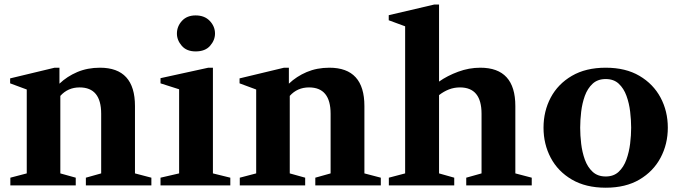

<svg xmlns="http://www.w3.org/2000/svg" viewBox="-20 -842 3088 872"><path d="M27 0V-35L101.5 -54.5V-435.5L26 -463.5V-486L228 -534.5H250V-462Q284.5 -495 331 -514.8Q377.5 -534.5 434 -534.5Q593 -534.5 593 -360.5V-54.5L667.5 -35V0H370V-35L439.5 -54.5V-325.5Q439.5 -445 341.5 -445Q288.5 -445 254 -406.5V-54.5L324 -35V0Z M868.5 -608.5Q827.5 -608.5 805.5 -634Q783.5 -659.5 783.5 -689.5Q783.5 -722 806.2 -747Q829 -772 868.5 -772Q909 -772 932.8 -747Q956.5 -722 956.5 -689.5Q956.5 -659.5 934.2 -634Q912 -608.5 868.5 -608.5ZM709 0V-35L793.5 -54.5V-436.5L709 -463.5V-487L926 -534.5H947V-54.5L1026 -35V0Z M1069 0V-35L1143.5 -54.5V-435.5L1068 -463.5V-486L1270 -534.5H1292V-462Q1326.5 -495 1373 -514.8Q1419.5 -534.5 1476 -534.5Q1635 -534.5 1635 -360.5V-54.5L1709.5 -35V0H1412V-35L1481.5 -54.5V-325.5Q1481.5 -445 1383.5 -445Q1330.5 -445 1296 -406.5V-54.5L1366 -35V0Z M1746 0V-35L1820 -54.5V-722.5L1745.5 -750V-773L1952.5 -821.5H1974V-471.5Q2011.5 -498 2060.8 -516.2Q2110 -534.5 2161.5 -534.5Q2320.5 -534.5 2320.5 -360.5V-54.5L2395 -35V0H2097.5V-35L2167 -54.5V-325.5Q2167 -445 2069 -445Q2042.5 -445 2018.8 -435.8Q1995 -426.5 1974 -410V-54.5L2043 -35V0Z M2731 10.5Q2640.5 10.5 2577.2 -26.5Q2514 -63.5 2481.2 -125.5Q2448.5 -187.5 2448.5 -262Q2448.5 -337 2481.2 -398.8Q2514 -460.5 2577.2 -497.5Q2640.5 -534.5 2731 -534.5Q2821.5 -534.5 2884.2 -497.5Q2947 -460.5 2980 -398.8Q3013 -337 3013 -262Q3013 -187.5 2980 -125.5Q2947 -63.5 2884.2 -26.5Q2821.5 10.5 2731 10.5ZM2731 -40.5Q2767 -40.5 2789.8 -61.8Q2812.5 -83 2824.8 -117Q2837 -151 2841.8 -189.2Q2846.5 -227.5 2846.5 -262Q2846.5 -296 2842 -334.5Q2837.5 -373 2825.2 -406.8Q2813 -440.5 2790.2 -461.8Q2767.5 -483 2731 -483Q2694.5 -483 2671.5 -461.8Q2648.5 -440.5 2636.2 -406.8Q2624 -373 2619.5 -334.5Q2615 -296 2615 -262Q2615 -227.5 2619.5 -189.2Q2624 -151 2636.2 -117Q2648.5 -83 2671.5 -61.8Q2694.5 -40.5 2731 -40.5Z"/></svg>

Font: Libre Caslon Text
Style: Bold
Weight: 700
Designer: Pablo Impallari, Rodrigo Fuenzalida, Katja Schimmel
Foundry: Pablo Impallari, Rodrigo Fuenzalida
Version: Version 2.000